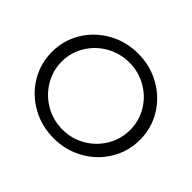

<svg xmlns="http://www.w3.org/2000/svg" viewBox="-158 -914 1130 1130"><g transform="rotate(45 406.5 -349.5)"><path d="M773 -350Q773 -253 724 -172Q675 -91 591 -44Q507 3 407 3Q306 3 222 -44Q138 -91 89 -172Q40 -253 40 -350Q40 -447 89 -527.5Q138 -608 222 -655Q306 -702 407 -702Q507 -702 591 -655Q675 -608 724 -527.5Q773 -447 773 -350ZM121 -350Q121 -274 160 -209.5Q199 -145 264.5 -107.5Q330 -70 407 -70Q484 -70 549 -107.5Q614 -145 652.5 -209.5Q691 -274 691 -350Q691 -426 652.5 -490Q614 -554 549 -591Q484 -628 407 -628Q330 -628 264.5 -591Q199 -554 160 -490Q121 -426 121 -350Z"/></g></svg>

Font: Kalaa
Style: Regular
Weight: 400
Version: Version 1.20 June 5, 2016